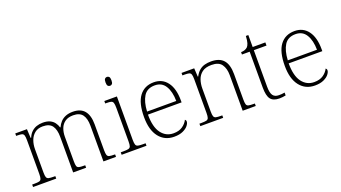

<svg xmlns="http://www.w3.org/2000/svg" viewBox="-61 -1278 3233 1823"><g transform="rotate(-20 1556.0 -366.5)"><path d="M36 0V-25H57Q91 -25 107 -29Q123 -33 128.5 -48.5Q134 -64 134 -98V-439Q134 -472 128.5 -487.5Q123 -503 108 -507Q93 -511 65 -511H51V-536H169L174 -446H179Q193 -480 215.5 -501.5Q238 -523 267 -533Q296 -543 330 -543Q373 -543 401 -530Q429 -517 446 -494.5Q463 -472 471 -444H475Q488 -473 509 -495.5Q530 -518 561 -530.5Q592 -543 633 -543Q712 -543 750.5 -496.5Q789 -450 789 -359V-98Q789 -64 794.5 -48.5Q800 -33 816.5 -29Q833 -25 866 -25H874V0H747V-361Q747 -433 719 -471.5Q691 -510 625 -510Q575 -510 543.5 -488Q512 -466 497.5 -428.5Q483 -391 483 -346V-98Q483 -64 488 -48.5Q493 -33 509.5 -29Q526 -25 560 -25H572V0H441V-361Q441 -432 413.5 -471Q386 -510 318 -510Q269 -510 237.5 -485Q206 -460 191 -419.5Q176 -379 176 -331V-97Q176 -63 181.5 -48Q187 -33 204 -29Q221 -25 254 -25H270V0Z M931 0V-25H958Q991 -25 1008 -29Q1025 -33 1030.5 -48Q1036 -63 1036 -97V-435Q1036 -471 1030.5 -487Q1025 -503 1009.5 -507Q994 -511 966 -511H951V-536H1078V-98Q1078 -64 1083.5 -48.5Q1089 -33 1106 -29Q1123 -25 1156 -25H1182V0ZM1052 -653Q1039 -653 1030.5 -662.5Q1022 -672 1022 -698Q1022 -724 1030.5 -733.5Q1039 -743 1052 -743Q1065 -743 1073.5 -733.5Q1082 -724 1082 -698Q1082 -672 1073.5 -662.5Q1065 -653 1052 -653Z M1461 10Q1365 10 1309 -61Q1253 -132 1253 -262Q1253 -404 1305 -473.5Q1357 -543 1452 -543Q1538 -543 1587 -477.5Q1636 -412 1636 -293V-273H1296Q1296 -147 1342.5 -85Q1389 -23 1465 -23Q1521 -23 1556.5 -47.5Q1592 -72 1609 -107Q1614 -104 1617 -99Q1620 -94 1620 -86Q1620 -68 1602.5 -45.5Q1585 -23 1549.5 -6.5Q1514 10 1461 10ZM1593 -303Q1592 -397 1557 -454.5Q1522 -512 1451 -512Q1373 -512 1338 -455.5Q1303 -399 1298 -303Z M1726 0V-25H1746Q1779 -25 1796 -29Q1813 -33 1818.5 -48.5Q1824 -64 1824 -98V-439Q1824 -472 1818.5 -487.5Q1813 -503 1797.5 -507Q1782 -511 1754 -511H1731V-536H1859L1864 -450H1868Q1888 -487 1912 -507Q1936 -527 1965.5 -535Q1995 -543 2031 -543Q2115 -543 2155.5 -497Q2196 -451 2196 -355V-98Q2196 -64 2201 -48.5Q2206 -33 2222.5 -29Q2239 -25 2273 -25H2286V0H2154V-361Q2154 -427 2125 -468.5Q2096 -510 2023 -510Q1962 -510 1928 -484Q1894 -458 1880 -417Q1866 -376 1866 -331V-97Q1866 -63 1871.5 -48Q1877 -33 1893.5 -29Q1910 -25 1943 -25H1957V0Z M2523 10Q2461 10 2434.5 -24Q2408 -58 2408 -142V-504H2330V-528Q2351 -528 2367.5 -534Q2384 -540 2396 -551Q2407 -562 2415 -586.5Q2423 -611 2425 -657H2450V-536H2578V-504H2450V-134Q2450 -73 2468.5 -47Q2487 -21 2528 -21Q2545 -21 2558 -22Q2571 -23 2587 -26V3Q2572 6 2555.5 8Q2539 10 2523 10Z M2883 10Q2787 10 2731 -61Q2675 -132 2675 -262Q2675 -404 2727 -473.5Q2779 -543 2874 -543Q2960 -543 3009 -477.5Q3058 -412 3058 -293V-273H2718Q2718 -147 2764.5 -85Q2811 -23 2887 -23Q2943 -23 2978.5 -47.5Q3014 -72 3031 -107Q3036 -104 3039 -99Q3042 -94 3042 -86Q3042 -68 3024.5 -45.5Q3007 -23 2971.5 -6.5Q2936 10 2883 10ZM3015 -303Q3014 -397 2979 -454.5Q2944 -512 2873 -512Q2795 -512 2760 -455.5Q2725 -399 2720 -303Z"/></g></svg>

Font: Noto Serif Armenian ExtraLight
Style: Regular
Weight: 250
Version: Version 2.007